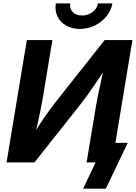

<svg xmlns="http://www.w3.org/2000/svg" viewBox="-20 -966 808 1142"><path d="M647 0H495.1L550.8 -335Q554.7 -358.9 562.5 -397.2Q570.3 -435.5 581.1 -483.9Q591.8 -532.2 603.5 -585.9L624 -582.5Q585.4 -524.4 556.4 -481.2Q527.3 -438 502 -403.1Q476.6 -368.2 449.7 -334L185.1 0H19L139.6 -727.5H291.5L233.4 -376.5Q228.5 -347.7 220 -305.9Q211.4 -264.2 201.4 -219.2Q191.4 -174.3 182.1 -135.3L167 -143.6Q193.4 -190.9 218.5 -230Q243.7 -269 267.1 -301Q290.5 -333 311 -359.4L602.5 -727.5H767.6ZM454.6 -793.9Q407.2 -793.9 372.6 -814.2Q337.9 -834.5 321.5 -868.9Q305.2 -903.3 312 -945.8H397.5Q392.6 -914.6 412.6 -894.3Q432.6 -874 468.3 -874Q491.7 -874 512 -883.3Q532.2 -892.6 545.7 -908.7Q559.1 -924.8 562.5 -945.8H648.4Q641.6 -903.3 613.5 -868.9Q585.4 -834.5 543.9 -814.2Q502.4 -793.9 454.6 -793.9ZM474.1 156.2 548.8 0H508.8L528.3 -116.2H739.7L609.4 156.2Z"/></svg>

Font: Inter 17pt
Style: Bold Italic
Weight: 700
Italic angle: -9.3988°
Version: Version 4.001;git-66647c0bb